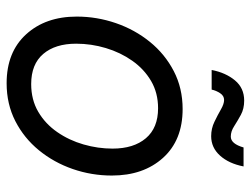

<svg xmlns="http://www.w3.org/2000/svg" viewBox="-110 -646 768 588"><g transform="rotate(90 274.0 -352.0)"><path d="M234.9 11.7Q139.6 11.7 85.2 -47.9Q30.8 -107.4 30.8 -203.1Q30.8 -264.6 50.8 -322.8Q70.8 -380.9 108.2 -427Q145.5 -473.1 197.8 -500.2Q250 -527.3 314 -527.3Q409.2 -527.3 463.4 -467.3Q517.6 -407.2 517.6 -310.5Q517.6 -248.5 497.6 -190.7Q477.5 -132.8 440.2 -87.2Q402.8 -41.5 350.8 -14.9Q298.8 11.7 234.9 11.7ZM237.3 -63.5Q285.6 -63.5 322.5 -85.2Q359.4 -106.9 384.5 -143.3Q409.7 -179.7 422.4 -223.9Q435.1 -268.1 435.1 -312.5Q435.1 -377.4 403.3 -414.8Q371.6 -452.1 311.5 -452.1Q264.6 -452.1 228 -430.7Q191.4 -409.2 166 -373Q140.6 -336.9 127.2 -292.2Q113.8 -247.6 113.8 -201.2Q113.8 -137.2 145.3 -100.3Q176.8 -63.5 237.3 -63.5ZM397 -614.7Q373.5 -614.7 352.8 -624.8Q332 -634.8 315.2 -644.5Q298.3 -654.3 286.1 -654.3Q273.4 -654.3 265.4 -642.1Q257.3 -629.9 254.4 -616.2H194.3Q202.6 -659.2 226.1 -687.5Q249.5 -715.8 288.1 -715.8Q313 -715.8 331.8 -705.6Q350.6 -695.3 366.5 -685.1Q382.3 -674.8 398.4 -674.8Q420.4 -674.8 431.6 -713.9H489.7Q481 -668.9 456.5 -641.8Q432.1 -614.7 397 -614.7Z"/></g></svg>

Font: Inter Display
Style: Italic
Weight: 400
Italic angle: -9.39999°
Designer: Rasmus Andersson
Foundry: rsms
Version: Version 4.000;git-a52131595